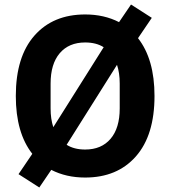

<svg xmlns="http://www.w3.org/2000/svg" viewBox="-20 -774 754 850"><path d="M154 56 62 -3 123 -93Q50 -186 50 -349Q50 -523 132.5 -616.5Q215 -710 357 -710Q441 -710 507 -676L560 -754L652 -695L591 -605Q664 -512 664 -349Q664 -175 581.5 -81.5Q499 12 357 12Q273 12 207 -22ZM216 -211 439 -565Q406 -586 357 -586Q285 -586 244.5 -538.5Q204 -491 204 -404V-294Q204 -247 216 -211ZM357 -112Q429 -112 469.5 -159.5Q510 -207 510 -294V-404Q510 -451 498 -487L275 -133Q308 -112 357 -112Z"/></svg>

Font: Anuphan
Style: Bold
Weight: 700
Designer: Mike Abbink, Paul van der Laan, Pieter van Rosmalen, Mint Tantisuwanna
Foundry: Bold Monday; Cadson Demak
Version: Version 3.002;hotconv 1.0.109;makeotfexe 2.5.65596